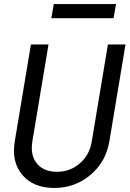

<svg xmlns="http://www.w3.org/2000/svg" viewBox="-20 -920 641 950"><path d="M601 -700 521 -220Q504 -119 427.5 -54.5Q351 10 248 10Q145 10 90.5 -54.5Q36 -119 53 -220L133 -700H220L140 -220Q129 -152 162.5 -111Q196 -70 262 -70Q327 -70 375 -111.5Q423 -153 434 -220L514 -700ZM234 -830 246 -900H554L542 -830Z"/></svg>

Font: CommitMono
Style: Italic
Weight: 400
Monospace: yes
Designer: Eigil Nikolajsen
Foundry: Eigil Nikolajsen
Version: Version 1.143